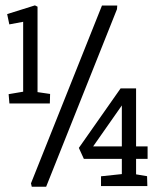

<svg xmlns="http://www.w3.org/2000/svg" viewBox="-20 -712 593 732"><path d="M15.9 -317.5 12.9 -353 68.3 -362.4V-628.9L15.5 -619L7.3 -658.3L113.2 -691.5L123.1 -686.5V-360.8L171 -353.8L170 -317.5ZM365.1 -2.5V-39.9L444.5 -48.3V-106.3H299.7L280.6 -148.1L439.8 -375H498.8V-153.8H542.7V-106.3H498.8V-47.3L540.7 -40.3L541.8 -2.5ZM335.1 -153.8H444.5V-310ZM101.1 0 98.1 -13 368.8 -691H427L426 -677L155.9 0Z"/></svg>

Font: Kreon Light
Style: Regular
Weight: 300
Designer: Julia Petretta
Foundry: Julia Petretta and Eli Heuer
Version: Version 2.002